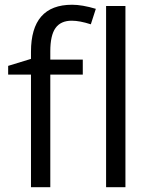

<svg xmlns="http://www.w3.org/2000/svg" viewBox="-20 -785 632 805"><path d="M327.1 -472.2H190.9V0H109.9V-472.2H14.2V-508.8L109.9 -538.1V-567.9Q109.9 -765.1 282.2 -765.1Q324.7 -765.1 381.8 -748L360.8 -683.1Q314 -698.2 280.8 -698.2Q234.9 -698.2 212.9 -667.7Q190.9 -637.2 190.9 -569.8V-535.2H327.1ZM505.9 0H424.8V-759.8H505.9Z"/></svg>

Font: f04114697
Style: Regular
Weight: 400
Foundry: Ascender Corporation
Version: Version 1.10